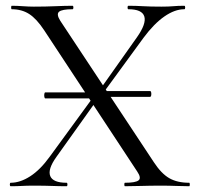

<svg xmlns="http://www.w3.org/2000/svg" viewBox="-20 -645 692 665"><path d="M317.6 -329.6H499.8Q502.8 -329.6 503.7 -324.6Q504.6 -319.6 503.7 -314.6Q502.8 -309.6 499.8 -309.6H317.6ZM317.6 -304.2H136.8Q134.6 -304.2 133.6 -309.6Q132.6 -315 133.6 -320Q134.6 -325 136.8 -325H317.6ZM412.8 0Q410.6 0 410.6 -6Q410.6 -12 412.8 -12Q449.4 -12 459.9 -20.3Q470.4 -28.6 455.2 -51L133 -540.2Q106.6 -580.2 80.9 -596.6Q55.2 -613 20.8 -613Q18.6 -613 18.6 -619Q18.6 -625 20.8 -625Q39.2 -625 59.3 -623.5Q79.4 -622 97 -622Q137.6 -622 171.7 -623.5Q205.8 -625 231.4 -625Q234.2 -625 234.2 -619Q234.2 -613 231.4 -613Q194.8 -613 184.6 -604.4Q174.4 -595.8 188.8 -573L513 -83Q538.8 -43.6 566.4 -27.8Q594 -12 635.2 -12Q637.4 -12 637.4 -6Q637.4 0 635.2 0Q614.8 0 590.3 -1Q565.8 -2 539 -2Q499.2 -2 469.2 -1Q439.2 0 412.8 0ZM17 0Q14 0 14 -6Q14 -12 17 -12Q50 -12 84.9 -34.6Q119.8 -57.2 152.6 -102.8L303.6 -309.6L316 -298.8L175.4 -101.6Q144.6 -58.6 154 -35.3Q163.4 -12 210.8 -12Q213.6 -12 213.6 -6Q213.6 0 210.8 0Q184.2 0 160.2 -1Q136.2 -2 96.4 -2Q70.8 -2 55.3 -1Q39.8 0 17 0ZM331.8 -315.2 319.4 -325.2 454.4 -516Q487.6 -563.2 479.8 -588.1Q472 -613 424.6 -613Q421.8 -613 421.8 -619Q421.8 -625 424.6 -625Q451.2 -625 475.6 -623.5Q500 -622 539 -622Q564.8 -622 580.3 -623.5Q595.8 -625 618.4 -625Q621.4 -625 621.4 -619Q621.4 -613 618.4 -613Q585.4 -613 549.3 -587.9Q513.2 -562.8 477 -514Z"/></svg>

Font: Cormorant Light
Style: Regular
Weight: 300
Designer: Christian Thalmann (Catharsis Fonts)
Foundry: Catharsis Fonts
Version: Version 4.000